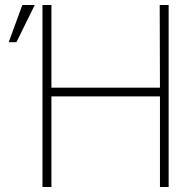

<svg xmlns="http://www.w3.org/2000/svg" viewBox="-20 -753 770 773"><path d="M659 -733H623L624 -400H187V-733H151V0H187V-365H624V0H659ZM15 -583H46L120 -733H70Z"/></svg>

Font: Kreadon Extra Light
Style: Regular
Weight: 200
Designer: kohakuno
Foundry: StudioGnu
Version: Version 1.000;Glyphs 3.1.2 (3151)